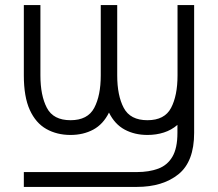

<svg xmlns="http://www.w3.org/2000/svg" viewBox="-20 -528 866 763"><path d="M445.8 -507.8V-228.5Q445.8 -148.4 471.7 -99.4Q497.6 -50.3 565.9 -50.3Q634.3 -50.3 659.9 -99.4Q685.5 -148.4 685.5 -228.5V-507.8H751.5V0Q751.5 114.3 689 164.6Q626.5 214.8 523.4 214.8H74.7V155.8H523.4Q572.3 155.8 608.6 142.3Q645 128.9 665 95Q685.1 61 685.1 0V-31.7Q661.6 -11.2 631.3 -1.5Q601.1 8.3 565.9 8.3Q515.1 8.3 475.6 -12.9Q436 -34.2 413.1 -80.6Q390.1 -34.2 350.6 -12.9Q311 8.3 260.3 8.3Q206.1 8.3 164.1 -15.4Q122.1 -39.1 98.4 -91.1Q74.7 -143.1 74.7 -228.5V-507.8H140.6V-228.5Q140.6 -148.4 166.3 -99.4Q191.9 -50.3 260.3 -50.3Q328.6 -50.3 354.5 -99.4Q380.4 -148.4 380.4 -228.5V-507.8Z"/></svg>

Font: Giphurs Light
Style: Regular
Weight: 300
Version: Version 0.920; ttfautohint (v1.8.4.7-5d5b)